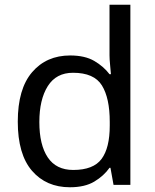

<svg xmlns="http://www.w3.org/2000/svg" viewBox="-20 -780 655 810"><path d="M275 10Q175 10 115 -59.5Q55 -129 55 -267Q55 -405 115.5 -475.5Q176 -546 276 -546Q338 -546 377.5 -523Q417 -500 442 -467H448Q447 -480 444.5 -505.5Q442 -531 442 -546V-760H530V0H459L446 -72H442Q418 -38 378 -14Q338 10 275 10ZM289 -63Q374 -63 408.5 -109.5Q443 -156 443 -250V-266Q443 -366 410 -419.5Q377 -473 288 -473Q217 -473 181.5 -416.5Q146 -360 146 -265Q146 -169 181.5 -116Q217 -63 289 -63Z"/></svg>

Font: Noto Sans Bassa Vah
Style: Regular
Weight: 400
Designer: Monotype Design Team
Foundry: Monotype Imaging Inc.
Version: Version 2.002